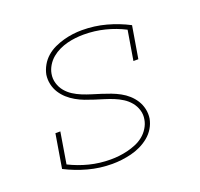

<svg xmlns="http://www.w3.org/2000/svg" viewBox="-101 -650 802 770"><g transform="rotate(-20 300.0 -265.0)"><path d="M254 8Q201 8 151.5 -5.5Q102 -19 57 -42L81 -186H102L80 -53Q120 -33 163.5 -22Q207 -11 254 -11Q272 -11 290 -13Q308 -15 326.5 -19.5Q345 -24 363 -31.5Q381 -39 396 -51Q411 -63 421.5 -80Q432 -97 435 -115Q439 -136 433 -155.5Q427 -175 414.5 -190Q402 -205 385.5 -215.5Q369 -226 350.5 -233.5Q332 -241 312.5 -247Q293 -253 274 -259Q255 -265 236.5 -272Q218 -279 200.5 -289Q183 -299 168.5 -312Q154 -325 143.5 -341.5Q133 -358 128.5 -378Q124 -398 127 -419Q131 -439 141.5 -457.5Q152 -476 168 -490Q184 -504 203.5 -513Q223 -522 243 -527.5Q263 -533 282.5 -535.5Q302 -538 322 -538Q375 -538 424.5 -524.5Q474 -511 518 -488L495 -351H474L495 -477Q456 -497 412.5 -508Q369 -519 322 -519Q305 -519 287 -517Q269 -515 251.5 -510.5Q234 -506 217 -498Q200 -490 185.5 -478Q171 -466 161 -449.5Q151 -433 148 -416Q144 -395 150 -375Q156 -355 168.5 -340Q181 -325 197.5 -314.5Q214 -304 232.5 -296.5Q251 -289 270.5 -283Q290 -277 309 -271Q328 -265 346.5 -258Q365 -251 382.5 -241.5Q400 -232 414.5 -219Q429 -206 439.5 -189.5Q450 -173 454.5 -153Q459 -133 456 -112Q452 -91 441 -72.5Q430 -54 413 -40Q396 -26 376 -16.5Q356 -7 335.5 -2Q315 3 294.5 5.5Q274 8 254 8Z"/></g></svg>

Font: Iosevka Curly Slab ThEx
Style: Italic
Weight: 100
Width: 7
Italic angle: -9°
Monospace: yes
Designer: Belleve Invis
Foundry: Belleve Invis
Version: Version 11.1.0; ttfautohint (v1.8.3)